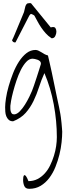

<svg xmlns="http://www.w3.org/2000/svg" viewBox="-20 -771 442 1222"><path d="M127 374Q127 365.2 128.4 356Q129.9 346.7 134.3 344.2Q138.7 341.8 145 349.6Q151.4 357.4 161.1 381.8Q192.4 381.8 218.3 368.7Q244.1 355.5 264.6 333Q285.2 310.5 299.3 281.2Q313.5 252 323.2 220.7Q333 189.5 337.4 158.7Q341.8 127.9 341.8 101.6Q341.8 0 322.3 -106Q302.7 -211.9 262.7 -305.7Q243.2 -262.7 228.5 -216.8Q213.9 -170.9 193.4 -128.4Q172.9 -85.9 143.1 -52.2Q113.3 -18.6 63.5 1Q45.9 1 35.6 -8.3Q25.4 -17.6 20 -31.2Q14.6 -44.9 13.7 -60.1Q12.7 -75.2 12.7 -88.9Q12.7 -110.4 18.1 -146Q23.4 -181.6 35.2 -222.7Q46.9 -263.7 63 -304.7Q79.1 -345.7 100.6 -378.9Q122.1 -412.1 148.4 -432.6Q174.8 -453.1 206.1 -453.1Q215.8 -453.1 225.6 -448.2Q235.4 -443.4 245.1 -437.5L264.6 -425.8Q274.4 -420.9 285.2 -418Q288.1 -405.3 294.9 -376Q301.8 -346.7 309.6 -310.1Q317.4 -273.4 325.7 -232.4Q334 -191.4 341.8 -154.8Q349.6 -118.2 356 -88.4Q362.3 -58.6 364.3 -44.9Q365.2 -38.1 367.7 -22Q370.1 -5.9 371.6 12.2Q373 30.3 374.5 45.9Q376 61.5 376 67.4Q376 95.7 372.1 133.8Q368.2 171.9 358.4 211.9Q348.6 252 333 291Q317.4 330.1 293.9 361.3Q270.5 392.6 238.8 411.6Q207 430.7 166 430.7Q142.6 430.7 134.8 413.1Q127 395.5 127 374ZM45.9 -97.7V-81.1Q45.9 -72.3 47.9 -64Q49.8 -55.7 54.7 -49.3Q59.6 -43 70.3 -43Q87.9 -43.9 106 -62.5Q124 -81.1 139.2 -105.5Q154.3 -129.9 166.5 -154.8Q178.7 -179.7 183.6 -192.4Q187.5 -201.2 195.8 -225.6Q204.1 -250 212.9 -276.9Q221.7 -303.7 229.5 -328.6Q237.3 -353.5 240.2 -363.3V-368.2Q240.2 -376 233.9 -381.8Q227.5 -387.7 219.2 -390.6Q210.9 -393.6 202.1 -395.5Q193.4 -397.5 187.5 -397.5Q166 -397.5 147 -377Q127.9 -356.4 112.3 -325.2Q96.7 -293.9 84.5 -257.3Q72.3 -220.7 63.5 -187Q54.7 -153.3 50.3 -128.4Q45.9 -103.5 45.9 -97.7ZM56.6 -514.6Q63.5 -527.3 73.7 -552.2Q84 -577.1 95.2 -604Q106.4 -630.9 116.7 -655.3Q127 -679.7 132.8 -694.3Q135.7 -703.1 137.2 -712.9Q138.7 -722.7 141.6 -731Q144.5 -739.3 149.4 -745.1Q154.3 -751 167 -751H172.9Q176.8 -751 177.7 -750L302.7 -596.7Q326.2 -602.5 332.5 -592.8Q338.9 -583 338.9 -569.3Q338.9 -556.6 332 -542Q325.2 -527.3 308.6 -527.3Q287.1 -541 271 -559.1Q254.9 -577.1 241.7 -596.7Q228.5 -616.2 218.3 -635.7Q208 -655.3 199.2 -670.9Q197.3 -673.8 188.5 -678.2Q179.7 -682.6 177.7 -682.6Q175.8 -682.6 171.4 -678.2Q167 -673.8 166 -670.9L79.1 -502Q79.1 -501 77.1 -501H74.2Q62.5 -501 56.6 -514.6Z"/></svg>

Font: Waiting for the Sunrise
Style: Regular
Weight: 300
Version: Version 1.001 2001